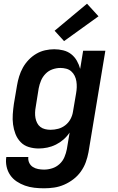

<svg xmlns="http://www.w3.org/2000/svg" viewBox="-20 -794 640 1037"><path d="M218 223Q191 223 165 220Q139 217 115 208.5Q91 200 70 186Q49 172 35 151.5Q21 131 15.5 105.5Q10 80 14 54H133Q131 70 137.5 84.5Q144 99 157 107.5Q170 116 186 119Q202 122 218 122Q240 122 262 115Q284 108 301.5 92Q319 76 328 54.5Q337 33 341 12L356 -78Q342 -57 323 -40.5Q304 -24 282 -13Q260 -2 236 3Q212 8 189 8Q161 8 135 0Q109 -8 91 -27Q73 -46 63.5 -70.5Q54 -95 50.5 -122Q47 -149 49 -177Q51 -205 55 -233L72 -333Q76 -357 83.5 -381.5Q91 -406 103.5 -428.5Q116 -451 134.5 -470.5Q153 -490 176 -503.5Q199 -517 224 -522.5Q249 -528 273 -528Q298 -528 322 -522Q346 -516 364.5 -501.5Q383 -487 395 -466Q407 -445 413 -422L429 -520H549L458 28Q453 55 443.5 81.5Q434 108 417 132Q400 156 376.5 174Q353 192 326.5 203.5Q300 215 272.5 219Q245 223 218 223ZM253 -93Q274 -93 294.5 -98.5Q315 -104 332.5 -117.5Q350 -131 360.5 -150.5Q371 -170 374 -190L391 -290Q394 -307 394.5 -323Q395 -339 392.5 -355Q390 -371 383 -385Q376 -399 364.5 -409Q353 -419 337.5 -423Q322 -427 306 -427Q285 -427 263.5 -419.5Q242 -412 226 -395.5Q210 -379 201.5 -358.5Q193 -338 189 -317L173 -217Q170 -201 169.5 -186Q169 -171 171.5 -157Q174 -143 180.5 -130Q187 -117 198 -108.5Q209 -100 223.5 -96.5Q238 -93 253 -93ZM326 -572 275 -628 450 -774 512 -706Z"/></svg>

Font: Iosevka SS04 Extended
Style: Bold Italic
Weight: 700
Width: 7
Italic angle: -9°
Monospace: yes
Designer: Belleve Invis
Foundry: Belleve Invis
Version: Version 19.0.0; ttfautohint (v1.8.4)